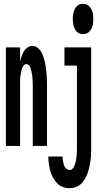

<svg xmlns="http://www.w3.org/2000/svg" viewBox="-20 -770 540 1013"><path d="M11 0V-520H86V-446Q88 -455 91 -464Q94 -473 97.5 -482Q101 -491 106 -499Q111 -507 117.5 -513.5Q124 -520 133 -524Q142 -528 151 -528Q162 -528 172.5 -522Q183 -516 191 -505.5Q199 -495 203.5 -484.5Q208 -474 211.5 -462.5Q215 -451 217.5 -439Q220 -427 221.5 -415.5Q223 -404 224.5 -392Q226 -380 226.5 -368Q227 -356 227.5 -344Q228 -332 228 -320V0H153V-320Q153 -326 152.5 -332.5Q152 -339 152 -345Q152 -351 151.5 -357.5Q151 -364 150 -370Q149 -376 148 -382Q147 -388 145.5 -394.5Q144 -401 142.5 -406.5Q141 -412 138 -418Q135 -424 130 -428Q125 -432 119 -432Q113 -432 108.5 -428Q104 -424 100.5 -418Q97 -412 95.5 -406.5Q94 -401 92.5 -394.5Q91 -388 90 -382Q89 -376 88 -370Q87 -364 86.5 -357.5Q86 -351 86 -345Q86 -339 86 -332.5Q86 -326 86 -320V0ZM418 -590Q409 -590 400.5 -593Q392 -596 385.5 -602.5Q379 -609 375 -617Q371 -625 368.5 -634Q366 -643 365 -652Q364 -661 364 -670Q364 -679 365 -688Q366 -697 368.5 -706Q371 -715 375 -723Q379 -731 385.5 -737.5Q392 -744 400.5 -747Q409 -750 418 -750Q427 -750 435.5 -747Q444 -744 450.5 -737.5Q457 -731 461.5 -723Q466 -715 468.5 -706Q471 -697 471.5 -688Q472 -679 472 -670Q472 -661 471.5 -652Q471 -643 468.5 -634Q466 -625 461.5 -617Q457 -609 450.5 -602.5Q444 -596 435.5 -593Q427 -590 418 -590ZM348 223Q329 223 311.5 216.5Q294 210 281 196.5Q268 183 259 166Q250 149 245 130.5Q240 112 237.5 93.5Q235 75 235 56H310Q310 63 311 70.5Q312 78 313.5 85.5Q315 93 317 100Q319 107 323.5 113Q328 119 334 123Q340 127 348 127Q358 127 365 117.5Q372 108 375.5 97.5Q379 87 381 76Q383 65 384 54Q385 43 385.5 32Q386 21 386 10V-424H320V-520H461V10Q461 27 460.5 43.5Q460 60 457.5 76.5Q455 93 451.5 110Q448 127 442.5 142.5Q437 158 428.5 173Q420 188 408 199.5Q396 211 380 217Q364 223 348 223Z"/></svg>

Font: Iosevka Term
Style: Bold
Weight: 700
Monospace: yes
Designer: Belleve Invis
Foundry: Belleve Invis
Version: Version 30.0.1